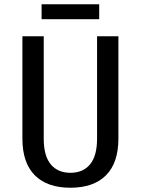

<svg xmlns="http://www.w3.org/2000/svg" viewBox="-20 -870 660 900"><path d="M175 -780V-850H445V-780ZM85 -220V-700H185V-220Q185 -139 218 -99.5Q251 -60 310 -60Q369 -60 402 -99.5Q435 -139 435 -220V-700H535V-220Q535 -107 477 -48.5Q419 10 310 10Q201 10 143 -48.5Q85 -107 85 -220Z"/></svg>

Font: Scada
Style: Regular
Weight: 400
Designer: Jovanny Lemonad
Foundry: Jovanny Lemonad
Version: Version 4.100;PS 004.100;hotconv 1.0.88;makeotf.lib2.5.64775